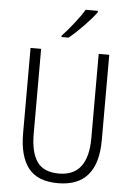

<svg xmlns="http://www.w3.org/2000/svg" viewBox="-62 -994 725 1050"><g transform="rotate(5 300.0 -469.0)"><path d="M285 -788Q323 -819 366 -863.5Q409 -908 432 -940V-948H365Q347 -917 312 -872.5Q277 -828 246 -795V-788ZM515 -246V-714H457V-252Q457 -43 297 -43Q213 -43 177 -94.5Q141 -146 141 -249V-714H83V-245Q83 -120 133.5 -55Q184 10 296 10Q515 10 515 -246Z"/></g></svg>

Font: Noto Sans Mono UI Light
Style: Regular
Weight: 300
Designer: Monotype Design team
Foundry: Monotype Imaging Inc.
Version: 1.000